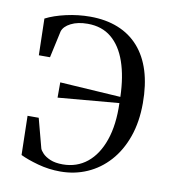

<svg xmlns="http://www.w3.org/2000/svg" viewBox="-66 -575 572 644"><g transform="rotate(10 220.0 -253.5)"><path d="M181 11Q142 11 104.8 0.8Q67.5 -9.5 44 -21L41 -154H79L105.5 -54Q107.5 -47.5 116.5 -38Q125.5 -28.5 142.5 -21.2Q159.5 -14 185 -14Q233 -14 268 -42.2Q303 -70.5 321.2 -123.2Q339.5 -176 337 -249.5L129.5 -231.5V-283.5L336.5 -270.5Q334.5 -339.5 317.2 -389.2Q300 -439 267.5 -466Q235 -493 186.5 -493Q152.5 -493 129.5 -481.2Q106.5 -469.5 101 -452L81 -360.5H43L40 -485Q68 -499.5 109 -508.8Q150 -518 190.5 -518Q244 -518 285.8 -501.2Q327.5 -484.5 356.2 -452Q385 -419.5 399.8 -372Q414.5 -324.5 414.5 -263Q414.5 -198.5 396.5 -147.8Q378.5 -97 346.5 -61.5Q314.5 -26 272.2 -7.5Q230 11 181 11Z"/></g></svg>

Font: Merriweather 144pt Light
Style: Regular
Weight: 300
Version: Version 2.100